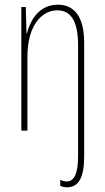

<svg xmlns="http://www.w3.org/2000/svg" viewBox="-20 -557 448 819"><path d="M266 242C314 242 339 202 339 112V-375C339 -488 295 -537 227 -537C146 -537 109 -470 95 -415H93L90 -527H71V0H97V-316C97 -449 159 -513 224 -513C279 -513 313 -472 313 -365V112C313 178 298 217 265 217C257 217 247 215 237 210V236C245 239 254 242 266 242Z"/></svg>

Font: Noto Sans Gurmukhi UI ExtraCondensed Thin
Style: Regular
Weight: 100
Width: 2
Designer: Jelle Bosma - Monotype Design Team
Foundry: Monotype Imaging Inc.
Version: Version 2.004